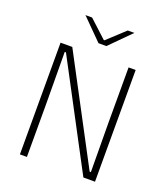

<svg xmlns="http://www.w3.org/2000/svg" viewBox="-148 -928 900 1032"><g transform="rotate(20 301.5 -412.0)"><path d="M154 -639 471 -41H478L476 -326.5V-639H516.5V0H450L132 -600H125L127 -296V0H87V-639ZM279.5 -706 162.5 -823.5V-824H200L300.5 -731.5H304L404 -824H441.5V-823.5L324.5 -706Z"/></g></svg>

Font: Anek Latin Medium ExtraLight
Style: Regular
Weight: 250
Version: Version 1.003